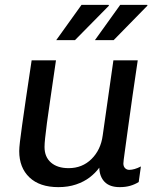

<svg xmlns="http://www.w3.org/2000/svg" viewBox="-20 -759 640 789"><path d="M220 10Q143 10 101 -30Q59 -70 59 -138Q59 -151 62 -177Q65 -203 71 -245.5Q77 -288 86.5 -353.5Q96 -419 110 -511H210Q197 -419 187.5 -356.5Q178 -294 173 -254.5Q168 -215 165.5 -192Q163 -169 163 -155Q163 -114 189.5 -91Q216 -68 262 -68Q318 -68 356 -105.5Q394 -143 402 -202L446 -511H546Q535 -437 524.5 -364.5Q514 -292 506 -232Q498 -172 492.5 -133.5Q487 -95 487 -87Q487 -75 494 -68Q501 -61 511 -61Q532 -61 559 -75L550 -11Q534 -1 515 4.5Q496 10 472 10Q431 10 410 -11.5Q389 -33 388 -70Q372 -48 348.5 -30Q325 -12 292.5 -1Q260 10 220 10ZM370 -594 474 -739H585L586 -736L447 -594ZM211 -594 315 -739H426L428 -736L288 -594Z"/></svg>

Font: Chivo Mono
Style: Italic
Weight: 400
Italic angle: -8.05°
Monospace: yes
Version: Version 1.008